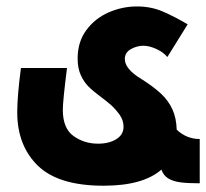

<svg xmlns="http://www.w3.org/2000/svg" viewBox="-20 -569 640 596"><path d="M33.5 -220.5Q33.5 -270.5 45 -358H188Q175 -255.5 175 -228Q175 -170.5 208.2 -146.8Q241.5 -123 284.5 -123Q318.5 -123 341 -137Q363.5 -151 363.5 -175.5Q363.5 -196 350.8 -213.5Q338 -231 324 -243.5Q309 -256.5 294 -267.5Q269 -286 254.8 -300.2Q240.5 -314.5 230.8 -335.8Q221 -357 221 -387.5Q221 -439 248 -475.5Q275 -512 317.2 -530.5Q359.5 -549 405.5 -549Q448 -549 484 -533.8Q520 -518.5 562.5 -493.5L499.5 -392Q486.5 -407.5 464.8 -417.2Q443 -427 425 -427Q405 -427 386.2 -416.5Q367.5 -406 367.5 -386Q367.5 -354.5 418.5 -324Q456.5 -300 479.8 -278.2Q503 -256.5 515.2 -229.5Q527.5 -202.5 528.5 -166.5Q559 -137.5 600 -137.5V0Q562.5 0 540 -3Q517.5 -6 502.5 -15Q487.5 -24 481 -42.5Q424 7.5 301.5 7.5Q161 7.5 97.2 -55Q33.5 -117.5 33.5 -220.5Z"/></svg>

Font: JuliaMono Black
Style: Italic
Weight: 900
Italic angle: -9°
Monospace: yes
Designer: cormullion
Foundry: corm
Version: Version 0.057; ttfautohint (v1.8.4)